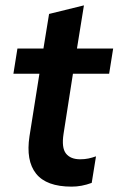

<svg xmlns="http://www.w3.org/2000/svg" viewBox="-20 -686 442 716"><path d="M247 10Q153 10 114.5 -38.5Q76 -87 90 -178L127 -411H30L45 -505H142L163 -634L293 -666L267 -505H402L387 -411H252L217 -187Q209 -135 226 -113.5Q243 -92 279 -92Q296 -92 310 -95Q324 -98 338 -103L322 -4Q303 3 284.5 6.5Q266 10 247 10Z"/></svg>

Font: Mulish ExtraLight
Style: Italic
Weight: 200
Italic angle: -9°
Designer: Vernon Adams
Foundry: Vernon Adams
Version: Version 3.603